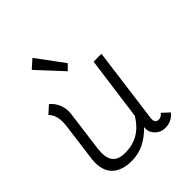

<svg xmlns="http://www.w3.org/2000/svg" viewBox="-207 -866 1003 1003"><g transform="rotate(-45 294.0 -365.0)"><path d="M510 -27Q492 -6 473.5 2Q455 10 433 10Q398 10 375 -14.5Q352 -39 357 -72Q318 -32 276.5 -12Q235 8 186 8Q113 8 76 -29.5Q39 -67 45 -141L73 -355Q76 -375 76 -391Q76 -442 48 -470L90 -508Q109 -494 123 -467Q137 -440 137 -408Q137 -397 136 -391L106 -163Q104 -141 104 -132Q104 -90 125 -68Q146 -46 193 -46Q247 -46 289.5 -70.5Q332 -95 364 -147L412 -500H470L415 -84Q414 -80 414 -74Q414 -45 439 -45Q458 -45 471 -63ZM153 -698 200 -740 311 -590 281 -560Z"/></g></svg>

Font: Bellota
Style: Italic
Weight: 400
Italic angle: -7.5°
Designer: Kemie Guaida
Foundry: Kemie Guaida
Version: Version 4.001